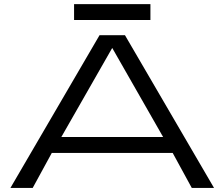

<svg xmlns="http://www.w3.org/2000/svg" viewBox="-20 -923 1102 943"><path d="M468.8 -750H593.8L1031.2 0H921.9L828.1 -171.9H234.4L140.6 0H31.2ZM781.2 -250 531.2 -687.5 281.2 -250ZM343.8 -902.8H718.8V-824.7H343.8Z"/></svg>

Font: Michroma+
Style: Regular
Weight: 400
Designer: beogot
Foundry: beogot
Version: Version